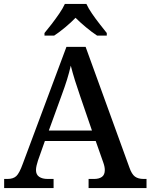

<svg xmlns="http://www.w3.org/2000/svg" viewBox="-20 -951 761 971"><path d="M1 0V-46H18Q47 -46 62.5 -60.5Q78 -75 95 -122L316 -714H413L634 -105Q646 -70 662.5 -58Q679 -46 706 -46H721V0H428V-46H456Q481 -46 495.5 -56.5Q510 -67 510 -91Q510 -100 508 -109.5Q506 -119 502 -130L464 -238H207L172 -139Q168 -127 165 -114Q162 -101 162 -91Q162 -68 178 -57Q194 -46 221 -46H251V0ZM227 -291H445L386 -463Q372 -503 359.5 -543Q347 -583 338 -619Q330 -584 319 -548.5Q308 -513 292 -470ZM205 -784Q221 -803 241 -829Q261 -855 279.5 -882Q298 -909 308 -931H417Q427 -909 445.5 -882Q464 -855 484.5 -829Q505 -803 520 -784V-771H471Q445 -788 415 -813Q385 -838 362 -861Q340 -838 310 -813Q280 -788 254 -771H205Z"/></svg>

Font: Noto Serif Tibetan Medium
Style: Regular
Weight: 500
Designer: Monotype Design Team
Foundry: Monotype Imaging Inc.
Version: Version 2.103; ttfautohint (v1.8.4.7-5d5b)